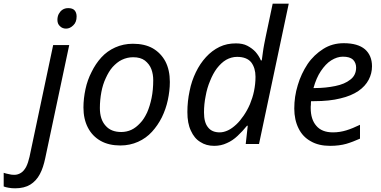

<svg xmlns="http://www.w3.org/2000/svg" viewBox="-146 -780 2065 1040"><path d="M-64 240C-77 240 -88 239 -99 237C-110 235 -119 233 -126 230V156C-118 159 -109 161 -99 163C-89 166 -79 167 -68 167C-55 167 -43 163 -32 156C-21 149 -12 138 -4 123C3 109 9 91 14 69L142 -536H229L99 77C92 110 83 139 70 163C57 188 39 207 18 220C-3 233 -31 240 -64 240ZM212 -625C199 -625 188 -629 179 -638C170 -646 165 -657 165 -672C165 -683 167 -694 172 -704C177 -713 183 -721 192 -727C201 -733 211 -736 224 -736C239 -736 251 -732 258 -724C265 -716 269 -705 269 -691C269 -670 263 -654 251 -643C239 -631 226 -625 212 -625Z M506 8C465 8 429 0 399 -17C369 -34 346 -58 330 -89C314 -120 306 -156 306 -198C306 -231 310 -264 317 -297C324 -330 335 -361 350 -390C364 -419 382 -446 403 -469C424 -492 449 -510 478 -523C507 -536 539 -543 574 -543C616 -543 652 -535 682 -518C711 -501 734 -477 750 -447C766 -416 774 -379 774 -336C774 -303 770 -271 763 -238C756 -205 745 -174 731 -145C716 -115 698 -89 677 -66C656 -43 631 -25 602 -12C573 1 541 8 506 8ZM511 -65C530 -65 549 -69 566 -77C583 -85 598 -97 613 -113C628 -128 640 -148 651 -171C661 -194 669 -220 675 -249C681 -278 684 -311 684 -346C684 -366 681 -386 674 -405C667 -424 655 -439 639 -452C623 -464 602 -470 575 -470C553 -470 533 -465 514 -456C495 -447 479 -433 464 -417C449 -400 437 -379 427 -357C416 -334 408 -308 403 -281C398 -254 395 -225 395 -195C395 -154 405 -122 426 -99C446 -76 474 -65 511 -65Z M1014 10C985 10 960 3 939 -11C917 -24 900 -45 888 -72C875 -99 869 -132 869 -173C869 -212 873 -250 881 -287C888 -324 900 -358 915 -389C930 -420 948 -447 970 -471C991 -494 1016 -513 1043 -526C1070 -539 1099 -545 1132 -545C1156 -545 1177 -541 1194 -532C1211 -523 1226 -512 1238 -499C1250 -485 1260 -470 1267 -453H1272C1274 -468 1276 -483 1278 -497C1280 -511 1282 -525 1285 -540C1288 -554 1291 -569 1294 -585L1331 -760H1418L1257 0H1185L1196 -99H1192C1176 -79 1159 -61 1141 -44C1123 -27 1104 -14 1083 -5C1062 5 1039 10 1014 10ZM1044 -63C1059 -63 1074 -67 1089 -74C1104 -81 1119 -92 1134 -106C1148 -119 1161 -135 1174 -154C1187 -173 1198 -193 1208 -216C1217 -238 1225 -262 1230 -287C1235 -312 1238 -337 1238 -364C1238 -396 1230 -422 1215 -442C1199 -462 1173 -472 1138 -472C1117 -472 1097 -466 1079 -456C1060 -445 1044 -429 1029 -410C1014 -390 1002 -367 992 -342C981 -316 973 -289 968 -260C962 -231 959 -201 959 -171C959 -135 966 -108 981 -90C995 -72 1016 -63 1044 -63Z M1642 10C1601 10 1566 2 1537 -15C1508 -31 1486 -54 1471 -85C1456 -115 1448 -151 1448 -192C1448 -235 1454 -277 1467 -319C1479 -360 1497 -398 1520 -433C1543 -467 1572 -494 1605 -515C1638 -536 1675 -546 1716 -546C1767 -546 1805 -535 1831 -513C1856 -491 1869 -460 1869 -421C1869 -395 1863 -371 1851 -348C1839 -325 1820 -304 1795 -287C1770 -270 1737 -256 1698 -247C1659 -237 1611 -232 1556 -232H1539C1538 -226 1538 -220 1538 -213C1537 -206 1537 -200 1537 -195C1537 -154 1547 -122 1567 -99C1587 -75 1617 -63 1658 -63C1683 -63 1707 -67 1730 -74C1753 -81 1777 -91 1804 -104V-29C1779 -18 1754 -8 1730 -1C1705 6 1676 10 1642 10ZM1552 -303H1559C1599 -303 1636 -307 1670 -314C1704 -321 1731 -332 1752 -349C1773 -365 1783 -387 1783 -414C1783 -431 1777 -446 1766 -457C1754 -468 1736 -473 1711 -473C1690 -473 1669 -466 1648 -453C1627 -440 1609 -420 1592 -395C1575 -370 1562 -339 1552 -303Z"/></svg>

Font: NameLogos Sans
Style: Italic
Weight: 500
Version: Version 0.1